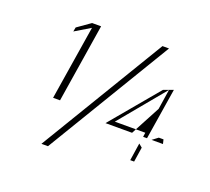

<svg xmlns="http://www.w3.org/2000/svg" viewBox="-108 -707 963 882"><g transform="rotate(20 373.5 -266.0)"><path d="M136 -495 211 -540 153 -177H187L248 -561H204L140 -516ZM175 40H207L576 -572H544ZM419 -150H549L560 -171H457L641 -393L626 -295L606 -171L603 -150H622L662 -401L615 -384ZM560 -171H606L626 -295ZM584 -29H603L614 -101L597 -115ZM644 -150H700L695 -171H672Z"/></g></svg>

Font: Charger Static
Style: Obl
Weight: 1000
Designer: Jasper
Foundry: KineticPlasma Fonts/Cannot Into Space Fonts
Version: Version 1.1